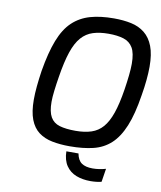

<svg xmlns="http://www.w3.org/2000/svg" viewBox="-98 -820 902 1076"><g transform="rotate(10 353.0 -282.5)"><path d="M490 178Q445 178 409 164Q373 150 351.5 118.5Q330 87 329 37H398Q405 75 427.5 90.5Q450 106 490 106Q509 106 528.5 103Q548 100 565 95L553 171Q525 178 490 178ZM342 6Q287 6 242 -3Q197 -12 165 -36Q133 -60 116 -104Q99 -148 99 -217Q99 -252 103 -293.5Q107 -335 114 -382Q132 -490 159.5 -560.5Q187 -631 229 -670.5Q271 -710 328.5 -726.5Q386 -743 463 -743Q517 -743 561.5 -733.5Q606 -724 638.5 -698Q671 -672 688.5 -626.5Q706 -581 706 -510Q706 -477 702 -434.5Q698 -392 690 -346Q673 -236 644.5 -167Q616 -98 574.5 -60Q533 -22 475.5 -8Q418 6 342 6ZM359 -85Q411 -85 449 -97.5Q487 -110 513.5 -140.5Q540 -171 558.5 -224.5Q577 -278 590 -361Q597 -406 601 -444Q605 -482 605 -509Q605 -570 587 -600.5Q569 -631 534 -642Q499 -653 448 -653Q398 -653 360 -641Q322 -629 294.5 -598Q267 -567 248 -511Q229 -455 215 -366Q208 -323 203.5 -285.5Q199 -248 199 -222Q199 -166 216 -136Q233 -106 268.5 -95.5Q304 -85 359 -85Z"/></g></svg>

Font: Exo Thin Medium
Style: Italic
Weight: 500
Italic angle: -9°
Version: Version 2.000